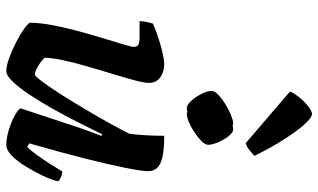

<svg xmlns="http://www.w3.org/2000/svg" viewBox="-220 -788 1008 608"><g transform="rotate(90 284.0 -484.0)"><path d="M205 0Q189 0 164 -9Q139 -18 113.8 -31Q88.5 -44 71.2 -56.5Q54 -69 52 -75Q52 -105 59.5 -145.2Q67 -185.5 78.5 -227.8Q90 -270 101.5 -307.8Q113 -345.5 120.8 -371.5Q128.5 -397.5 128.5 -404Q128.5 -415 120.5 -418.5Q112.5 -422 99.5 -422H47Q47 -434 50 -446Q53 -458 54.5 -464Q69 -471 94 -479.5Q119 -488 143.8 -494Q168.5 -500 182.5 -500Q207.5 -500 225 -487.5Q242.5 -475 242.5 -451.5Q242.5 -437.5 234.5 -407.2Q226.5 -377 214.5 -337.8Q202.5 -298.5 190.5 -257.2Q178.5 -216 170.8 -180.2Q163 -144.5 163 -121.5Q172.5 -110.5 189.8 -100.5Q207 -90.5 215.5 -90.5Q221 -90.5 238.2 -113.5Q255.5 -136.5 278.8 -173Q302 -209.5 326.5 -250.8Q351 -292 371.5 -329.2Q392 -366.5 403.5 -389.5Q407 -413.5 408.5 -444.8Q410 -476 410 -500Q453 -500 477.2 -494.5Q501.5 -489 511.8 -477.5Q522 -466 522 -448.5Q522 -430 512 -379.2Q502 -328.5 482.5 -251Q463 -173.5 434 -73L445 -66Q456 -76.5 470.5 -96.5Q485 -116.5 499.2 -139Q513.5 -161.5 523 -177Q532 -177 542 -172.5Q552 -168 554 -163Q549 -142 536 -114.5Q523 -87 506.5 -60.5Q490 -34 472.5 -17Q455 0 439.5 0Q416.5 0 390.2 -8.2Q364 -16.5 345 -27.2Q326 -38 323 -45L374.5 -201Q385 -233 395 -260.5Q405 -288 410.5 -301L405.5 -304Q389 -270 368.2 -229Q347.5 -188 324.8 -147.5Q302 -107 279.8 -73.5Q257.5 -40 238.2 -20Q219 0 205 0ZM340.4 -571.5Q331.4 -571.5 318.4 -585.8Q305.5 -600 296.2 -618.6Q287 -637.2 287 -650Q287 -659.5 299.5 -671.2Q312 -683 329.5 -693.8Q347 -704.5 364 -711.5Q381 -718.5 389.5 -718.5Q399.7 -718.5 411.1 -704Q422.5 -689.5 430.5 -671Q438.5 -652.5 438.5 -639.2Q438.5 -629.5 426.9 -618.1Q415.4 -606.7 399.2 -595.8Q383 -585 366.8 -578.2Q350.5 -571.5 340.4 -571.5ZM321.5 -571.5Q312.5 -571.5 299.5 -585.5Q286.5 -599.5 277.2 -618.2Q268 -637 268 -650Q268 -659.5 280.2 -671.2Q292.5 -683 310 -693.8Q327.5 -704.5 344.6 -711.5Q361.7 -718.5 370 -718.5Q380.5 -718.5 391.5 -704Q402.5 -689.5 410.5 -670.8Q418.5 -652 418.5 -639Q418.5 -629.5 407.2 -618Q396 -606.5 379.8 -595.8Q363.5 -585 347.6 -578.2Q331.7 -571.5 321.5 -571.5ZM433.5 -758 269.5 -898.5Q277.5 -915.5 291.2 -931.5Q305 -947.5 319 -957.8Q333 -968 340.5 -968Q352 -968 373 -945Q394 -922 420.2 -881.2Q446.5 -840.5 473.5 -786Q468 -780 457 -771Q446 -762 433.5 -758Z"/></g></svg>

Font: Texturina Medium
Style: Italic
Weight: 500
Italic angle: -11°
Designer: Guillermo Torres Carreño
Foundry: Omnibus-Type
Version: Version 1.002